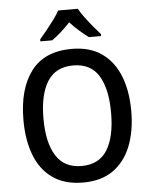

<svg xmlns="http://www.w3.org/2000/svg" viewBox="-62 -1058 828 1052"><g transform="rotate(-5 352.0 -531.5)"><path d="M649 -424Q649 -315 616.5 -232Q584 -149 518.5 -102.5Q453 -56 353 -56Q251 -56 185 -103Q119 -150 87.5 -233Q56 -316 56 -425Q56 -596 129.5 -693.5Q203 -791 353 -791Q453 -791 518.5 -744.5Q584 -698 616.5 -615.5Q649 -533 649 -424ZM166 -424Q166 -292 211.5 -219.5Q257 -147 352 -147Q448 -147 493 -219Q538 -291 538 -424Q538 -556 493.5 -628Q449 -700 353 -700Q257 -700 211.5 -628Q166 -556 166 -424ZM406 -1007Q418 -985 438 -958Q458 -931 479.5 -905Q501 -879 520 -858V-847H453Q430 -864 403.5 -887Q377 -910 352 -937Q300 -881 251 -847H186V-858Q204 -879 225.5 -905.5Q247 -932 266.5 -958.5Q286 -985 298 -1007Z"/></g></svg>

Font: Noto Sans Malayalam UI SemiCondensed Medium
Style: Regular
Weight: 500
Width: 4
Designer: Jelle Bosma - Monotype Design Team
Foundry: Monotype Imaging Inc.
Version: Version 2.104; ttfautohint (v1.8.4.7-5d5b)